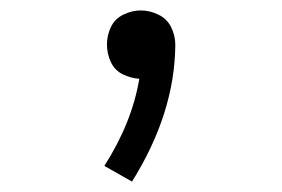

<svg xmlns="http://www.w3.org/2000/svg" viewBox="-20 -143 540 368"><path d="M233 205 180 175Q233 92 247 8Q231 7 215.5 -0.5Q200 -8 192.5 -24Q185 -40 185 -58Q185 -75 192.5 -91Q200 -107 216.5 -115Q233 -123 250 -123Q267 -123 283.5 -115Q300 -107 308 -91Q316 -75 316 -57Q315 74 233 205Z"/></svg>

Font: Iosevka SS01 Light
Style: Regular
Weight: 300
Monospace: yes
Designer: Belleve Invis
Foundry: Belleve Invis
Version: 2.3.3; ttfautohint (v1.8.3)